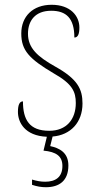

<svg xmlns="http://www.w3.org/2000/svg" viewBox="-20 -562 412 803"><path d="M172 221C228 221 266 194 266 130C266 75 227 57 190 49L200 9C275 3 325 -50 325 -129C325 -189 305 -231 212 -283C137 -325 97 -361 97 -421C97 -475 127 -517 194 -517C257 -517 291 -486 291 -405C306 -405 312 -420 312 -447C312 -495 275 -542 196 -542C117 -542 69 -493 69 -422C69 -351 102 -316 205 -255C283 -211 297 -178 297 -131C297 -63 258 -15 186 -15C103 -15 76 -61 76 -138C62 -138 55 -124 55 -94C55 -51 83 6 176 10L162 68C215 73 241 91 241 132C241 179 212 198 169 198C150 198 135 195 114 189V211C135 218 153 221 172 221Z"/></svg>

Font: Noto Serif Tamil SemiCondensed Thin
Style: Regular
Weight: 100
Width: 4
Designer: Indian Type Foundry, Tom Grace, and the Monotype Design Team
Foundry: Monotype Imaging Inc.
Version: Version 2.004